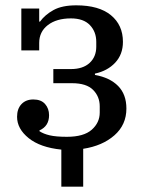

<svg xmlns="http://www.w3.org/2000/svg" viewBox="-20 -550 548 720"><path d="M210 11Q131 3 87.5 -32Q44 -67 44 -112Q44 -142 60.5 -159.5Q77 -177 105 -177Q134 -177 149 -160Q164 -143 164 -118Q164 -77 128 -61V-58Q143 -48 166.5 -42.5Q190 -37 231 -37Q294 -37 324 -63.5Q354 -90 354 -128V-151Q354 -188 329 -213Q304 -238 250 -238H180V-291H246Q291 -291 316 -314Q341 -337 341 -375V-393Q341 -431 317 -456Q293 -481 246 -481Q192 -481 159.5 -456Q127 -431 127 -389V-361H60V-518H127V-469H130Q149 -495 181 -512.5Q213 -530 266 -530Q351 -530 396 -493Q441 -456 441 -393Q441 -346 412 -315Q383 -284 336 -274V-269Q392 -259 423 -227.5Q454 -196 454 -143Q454 -82 409 -42.5Q364 -3 292 8V150H210Z"/></svg>

Font: IBM Plex Serif Text
Style: Regular
Weight: 450
Designer: Mike Abbink, Paul van der Laan, Pieter van Rosmalen
Foundry: Bold Monday
Version: Version 3.001